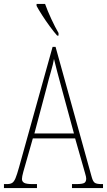

<svg xmlns="http://www.w3.org/2000/svg" viewBox="-22 -951 541 971"><path d="M-2 0V-20H13Q30 -20 39.5 -26Q49 -32 56.5 -50Q64 -68 74 -104L244 -714H259L442 -55Q448 -33 457.5 -26.5Q467 -20 492 -20H499V0H342V-20H362Q395 -20 404.5 -26Q414 -32 414 -48Q414 -56 408.5 -74Q403 -92 398 -111L358 -251H144L109 -128Q103 -108 96 -82.5Q89 -57 89 -46Q89 -33 100 -26.5Q111 -20 143 -20H165V0ZM152 -276H352L293 -493Q277 -551 267 -589.5Q257 -628 251 -653Q247 -628 236 -590.5Q225 -553 214 -509ZM267 -771Q251 -789 230 -817.5Q209 -846 190.5 -875Q172 -904 163 -921V-931H206Q218 -897 237.5 -855Q257 -813 274 -784V-771Z"/></svg>

Font: Noto Serif Georgian ExtraCondensed Thin
Style: Regular
Weight: 100
Width: 2
Designer: Monotype Design Team, Akaki Razmadze
Foundry: Google LLC
Version: Version 2.003; ttfautohint (v1.8.4.7-5d5b)